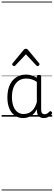

<svg xmlns="http://www.w3.org/2000/svg" viewBox="-20 -1438 663 2366"><path d="M265 17Q210 17 166 -12Q122 -41 96.5 -98Q71 -155 71 -238Q71 -288 80.5 -331Q90 -374 109 -408.5Q128 -443 156 -467.5Q184 -492 220.5 -505.5Q257 -519 301 -519Q335 -519 368 -509Q401 -499 434 -479V-495Q434 -506 440.5 -510.5Q447 -515 461 -515Q475 -515 481 -510.5Q487 -506 487 -496V-91Q487 -70 491.5 -56.5Q496 -43 506 -36.5Q516 -30 531 -30Q541 -30 550.5 -33.5Q560 -37 569.5 -44.5Q579 -52 590 -63Q595 -69 601.5 -68.5Q608 -68 614 -61Q621 -55 622 -48Q623 -41 619 -34Q608 -19 592 -7.5Q576 4 558 10.5Q540 17 522 17Q501 17 485.5 11.5Q470 6 458.5 -5.5Q447 -17 441.5 -33.5Q436 -50 435 -72Q435 -76 434.5 -81.5Q434 -87 434 -92Q411 -47 382 -23.5Q353 0 322.5 8.5Q292 17 265 17ZM127 -242Q127 -180 143.5 -133Q160 -86 192.5 -59.5Q225 -33 274 -33Q306 -33 336.5 -46.5Q367 -60 392.5 -92.5Q418 -125 434 -181V-429Q399 -453 367 -461.5Q335 -470 302 -470Q270 -470 243 -460.5Q216 -451 194.5 -432Q173 -413 158 -385.5Q143 -358 135 -322Q127 -286 127 -242ZM154 -623Q146 -623 138 -631Q130 -639 130 -647Q130 -649 131.5 -652Q133 -655 136 -659L273 -825Q279 -831 284.5 -834Q290 -837 299 -837Q308 -837 313.5 -834Q319 -831 324 -825L462 -659Q465 -655 466 -652Q467 -649 467 -647Q467 -639 459 -631Q451 -623 444 -623Q439 -623 435 -625.5Q431 -628 427 -632L299 -769L170 -632Q167 -628 163 -625.5Q159 -623 154 -623ZM0 898H623V908H0ZM0 -20H623V0H0ZM0 -505H623V-500H0ZM0 -1418H623V-1408H0Z"/></svg>

Font: Playwrite FR Trad Guides
Style: Regular
Weight: 400
Designer: Veronika Burian, José Scaglione
Foundry: TypeTogether
Version: Version 1.003